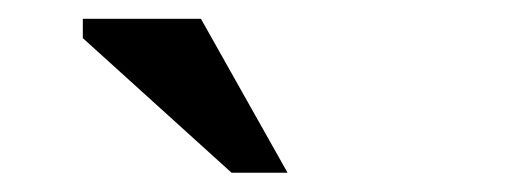

<svg xmlns="http://www.w3.org/2000/svg" viewBox="-20 -747 540 204"><path d="M285.5 -563.5H226L68 -706.5V-727H193.5Z"/></svg>

Font: Newsreader 7pt
Style: Regular
Weight: 400
Designer: Hugues Gentile
Foundry: Production Type
Version: Version 1.003